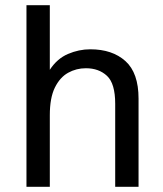

<svg xmlns="http://www.w3.org/2000/svg" viewBox="-20 -720 630 740"><path d="M82 0V-700H172V-451Q200 -494 242 -512Q284 -530 328 -530Q413 -530 463.5 -484.5Q514 -439 514 -340V0H424V-320Q424 -398 392.5 -427.5Q361 -457 311 -457Q274 -457 242.5 -439.5Q211 -422 191.5 -382.5Q172 -343 172 -276V0Z"/></svg>

Font: Hedvig Letters Sans
Style: Regular
Weight: 400
Designer: Alexander Örn & Tor Weibull
Foundry: Kanon Foundry
Version: Version 1.000; ttfautohint (v1.8.4.7-5d5b)